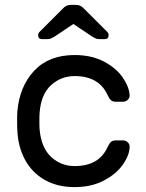

<svg xmlns="http://www.w3.org/2000/svg" viewBox="-20 -755 595 785"><path d="M50 0ZM420 -154Q427 -169 434 -175Q441 -181 453 -181H483Q494 -181 502 -173.5Q510 -166 510 -156Q510 -122 483 -83Q456 -44 405 -17Q354 10 285 10Q214 10 162 -20Q110 -50 82 -102.5Q54 -155 51 -220Q50 -232 50 -266Q50 -290 51 -300Q60 -402 120 -466Q180 -530 285 -530Q354 -530 404.5 -503.5Q455 -477 481.5 -438.5Q508 -400 510 -366Q511 -355 502.5 -347Q494 -339 483 -339H453Q441 -339 434 -345Q427 -351 420 -366Q385 -444 285 -444Q230 -444 189 -407Q148 -370 142 -295Q141 -284 141 -259Q141 -236 142 -225Q149 -150 189.5 -113Q230 -76 285 -76Q385 -76 420 -154ZM327 -716 419 -624Q424 -619 424 -611Q424 -595 408 -595H387Q378 -595 372 -597.5Q366 -600 356 -606L280 -657L204 -606Q194 -600 188 -597.5Q182 -595 173 -595H152Q136 -595 136 -611Q136 -619 141 -624L233 -716Q243 -727 251 -731Q259 -735 270 -735H290Q301 -735 309 -731Q317 -727 327 -716Z"/></svg>

Font: Hezaedrus
Style: Regular
Weight: 400
Designer: Hubert & Fischer
Foundry: Hubert & Fischer
Version: Version 1.10;September 3, 2019;FontCreator 11.5.0.2425 64-bi